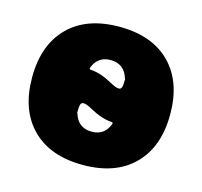

<svg xmlns="http://www.w3.org/2000/svg" viewBox="-84 -622 764 725"><g transform="rotate(15 298.0 -260.0)"><path d="M369 -345 368 -346Q352 -400 298 -400Q248 -400 230 -352Q228 -345 235 -345Q273 -343 320 -317Q343 -304 355 -304Q363 -304 366 -312Q369 -320 369 -344ZM366 -168Q368 -175 361 -175Q323 -177 276 -203Q253 -216 241 -216Q233 -216 230 -208Q227 -200 227 -176V-175L228 -174Q244 -120 298 -120Q348 -120 366 -168ZM99 -458.5Q170 -530 298 -530Q426 -530 497 -458.5Q568 -387 568 -260Q568 -133 497 -61.5Q426 10 298 10Q170 10 99 -61.5Q28 -133 28 -260Q28 -387 99 -458.5Z"/></g></svg>

Font: Rounded Mplus 1c Black
Style: Regular
Weight: 900
Version: Version 1.059.20150529